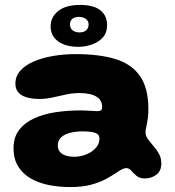

<svg xmlns="http://www.w3.org/2000/svg" viewBox="-20 -696 711 779"><path d="M264 63Q221.5 63 180.5 55.2Q139.5 47.5 106.8 29.2Q74 11 54.5 -19.5Q35 -50 35 -95Q35 -139.5 57.8 -169Q80.5 -198.5 119 -216Q157.5 -233.5 206.2 -240.8Q255 -248 307 -248Q320 -248 333 -247.2Q346 -246.5 357 -245.8Q368 -245 374.5 -245Q386 -245 390.2 -248.8Q394.5 -252.5 394.5 -261.5Q394.5 -271 392 -278.5Q389.5 -286 385 -292Q380.5 -298 374 -302Q362 -310.5 343.5 -314.5Q325 -318.5 303 -318.5Q275 -318.5 247.5 -312.5Q220 -306.5 193.2 -300.5Q166.5 -294.5 139.5 -294.5Q93.5 -294.5 68 -309.8Q42.5 -325 42.5 -357Q42.5 -387 63 -409.8Q83.5 -432.5 118.5 -447.2Q153.5 -462 197.2 -469.2Q241 -476.5 287 -476.5Q382.5 -476.5 448 -456.5Q513.5 -436.5 547.8 -387.8Q582 -339 582 -253Q582 -234 580.2 -219.5Q578.5 -205 576.2 -194.2Q574 -183.5 572.2 -175Q570.5 -166.5 570.5 -159Q570.5 -145 580.2 -131.5Q590 -118 602.8 -103.5Q615.5 -89 625 -72Q634.5 -55 634.5 -33.5Q634.5 -2 614.2 13Q594 28 567.5 28Q546.5 28 534 17.5Q521.5 7 512.5 -3.5Q503.5 -14 492.5 -14Q484.5 -14 474.8 -9Q465 -4 452 5Q436.5 15.5 411.8 29.2Q387 43 351 53Q315 63 264 63ZM281 -60Q299.5 -60 317.5 -65.2Q335.5 -70.5 350.5 -80.2Q365.5 -90 374.5 -103.5Q383.5 -117 383.5 -133.5Q383.5 -146 375.5 -152Q367.5 -158 352.2 -160.5Q337 -163 315 -163Q290 -163 267 -157.8Q244 -152.5 229.2 -140Q214.5 -127.5 214.5 -105.5Q214.5 -89.5 223.2 -79.5Q232 -69.5 247 -64.8Q262 -60 281 -60ZM298.5 -506Q247 -506 216.2 -528Q185.5 -550 185.5 -588.5Q185.5 -626.5 216 -651.2Q246.5 -676 305.5 -676Q360.5 -676 387.5 -654Q414.5 -632 414.5 -594.5Q414.5 -562.5 396.5 -543.2Q378.5 -524 351.8 -515Q325 -506 298.5 -506ZM302 -564.5Q321.5 -564.5 330.5 -573.8Q339.5 -583 339.5 -596.5Q339.5 -610.5 328.8 -619Q318 -627.5 299 -627.5Q284.5 -627.5 274.2 -620Q264 -612.5 264 -596.5Q264 -580.5 275.2 -572.5Q286.5 -564.5 302 -564.5Z"/></svg>

Font: Gluten
Style: Bold
Weight: 700
Designer: Tyler Finck
Foundry: Etcetera Type Company
Version: Version 1.204